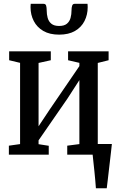

<svg xmlns="http://www.w3.org/2000/svg" viewBox="-20 -828 631 1028"><path d="M493.5 180Q492 159.5 490 136.5Q488 113.5 485.5 89.5Q483 65.5 480.5 42.8Q478 20 476 0L429 -57H579Q577 -37 574.2 -13.2Q571.5 10.5 568.5 36.2Q565.5 62 562.5 87.5Q559.5 113 556.8 136.8Q554 160.5 551.5 180ZM27.5 0V-48L87.5 -56.5V-491.5L29 -505.5V-553H252V-505.5L186.5 -491V-152L247 -243L405 -474V-491.5L344.5 -505.5V-553H561.5V-505.5L503.5 -491V-56.5L563.5 -48V0H340V-48L405 -56.5V-399L340 -298.5L186.5 -76.5V-56L241 -47.5V0ZM213.5 -807.5Q224.5 -807.5 227.2 -797.2Q230 -787 230 -773Q230 -751.5 235.2 -732.2Q240.5 -713 255 -701Q269.5 -689 296.5 -689Q324 -689 338.2 -701Q352.5 -713 357.8 -732.2Q363 -751.5 363 -773Q363 -787 366.2 -797.2Q369.5 -807.5 379.5 -807.5H448.5Q449 -802.5 449.2 -798.2Q449.5 -794 449.5 -789.5Q449.5 -749 432.5 -715.5Q415.5 -682 381.5 -662.2Q347.5 -642.5 296.5 -642.5Q246 -642.5 212 -662.2Q178 -682 160.8 -715.5Q143.5 -749 143.5 -789.5Q143.5 -794 143.8 -798.2Q144 -802.5 144.5 -807.5Z"/></svg>

Font: Merriweather 24pt SemiCondensed
Style: Regular
Weight: 400
Width: 4
Designer: Eben Sorkin
Foundry: Eben Sorkin
Version: Version 2.100